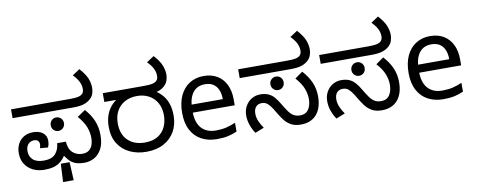

<svg xmlns="http://www.w3.org/2000/svg" viewBox="-74 -1151 4117 1655"><g transform="rotate(-10 1984.5 -323.0)"><path d="M226 12Q170 12 125.5 -10Q81 -32 56 -72Q31 -112 31 -167Q31 -211 49 -246.5Q67 -282 101 -303Q135 -324 183 -324Q236 -324 268 -299Q300 -274 300 -231Q300 -215 297 -199Q294 -183 287 -172L219 -178Q221 -186 223 -194.5Q225 -203 225 -210Q225 -232 213 -243Q201 -254 180 -254Q149 -254 128.5 -232.5Q108 -211 108 -170Q108 -125 139 -96Q170 -67 234 -67Q303 -67 335 -102Q367 -137 372 -195H448Q453 -128 487.5 -97.5Q522 -67 570 -67Q606 -67 628 -83Q650 -99 660 -127.5Q670 -156 670 -191Q670 -237 652 -284.5Q634 -332 586 -387L657 -435Q703 -384 727.5 -326.5Q752 -269 752 -198Q752 -126 727.5 -79.5Q703 -33 663 -10.5Q623 12 577 12Q526 12 494 -1Q462 -14 440 -39.5Q418 -65 396 -101L427 -105Q401 -57 371.5 -32Q342 -7 306.5 2.5Q271 12 226 12ZM364 144 372 -15H449L457 144ZM401 -297Q377 -297 360.5 -314Q344 -331 344 -355Q344 -381 360.5 -398Q377 -415 401 -415Q426 -415 443 -398Q460 -381 460 -355Q460 -331 443 -314Q426 -297 401 -297ZM31 -474V-551H541Q595 -551 617 -556Q639 -561 649 -569Q663 -579 667 -591.5Q671 -604 671 -618Q671 -651 655 -682.5Q639 -714 606 -747L671 -790Q718 -738 735 -696.5Q752 -655 752 -612Q752 -593 744.5 -565.5Q737 -538 711 -516Q686 -494 651.5 -484Q617 -474 559 -474Z M1118 12Q1037 12 972.5 -19Q908 -50 871 -109.5Q834 -169 834 -255Q834 -312 849.5 -356Q865 -400 893 -433Q921 -466 960 -488L978 -474H834V-551H1190Q1244 -551 1266 -556Q1288 -561 1299 -569Q1312 -579 1316.5 -591.5Q1321 -604 1321 -618Q1321 -651 1305 -682.5Q1289 -714 1256 -747L1321 -790Q1368 -738 1385 -696.5Q1402 -655 1402 -612Q1402 -593 1394 -565.5Q1386 -538 1361 -516Q1348 -504 1330 -494.5Q1312 -485 1288 -480L1283 -488Q1321 -464 1347.5 -431.5Q1374 -399 1388 -356Q1402 -313 1402 -255Q1402 -177 1368 -117Q1334 -57 1270.5 -22.5Q1207 12 1118 12ZM1119 -69Q1187 -69 1231.5 -96Q1276 -123 1298 -169.5Q1320 -216 1320 -272Q1320 -337 1293.5 -382.5Q1267 -428 1222 -452Q1177 -476 1120 -476Q1058 -476 1012 -450.5Q966 -425 941 -379.5Q916 -334 916 -272Q916 -175 971.5 -122Q1027 -69 1119 -69Z M1715 -546Q1784 -546 1833.5 -516Q1883 -486 1909.5 -431.5Q1936 -377 1936 -304V-251H1569Q1571 -160 1615.5 -112.5Q1660 -65 1740 -65Q1791 -65 1830.5 -74.5Q1870 -84 1912 -102V-25Q1871 -7 1831 1.5Q1791 10 1736 10Q1660 10 1601.5 -21Q1543 -52 1510.5 -113.5Q1478 -175 1478 -264Q1478 -352 1507.5 -415Q1537 -478 1590.5 -512Q1644 -546 1715 -546ZM1714 -474Q1651 -474 1614.5 -433.5Q1578 -393 1571 -321H1844Q1844 -367 1830 -401Q1816 -435 1787.5 -454.5Q1759 -474 1714 -474Z M2470 12Q2417 12 2382.5 -8Q2348 -28 2324.5 -59.5Q2301 -91 2281 -125Q2256 -169 2238 -191Q2220 -213 2204.5 -221Q2189 -229 2169 -229Q2135 -229 2116.5 -207.5Q2098 -186 2098 -148Q2098 -116 2112 -82.5Q2126 -49 2149 -17L2071 14Q2048 -18 2033 -60.5Q2018 -103 2018 -146Q2018 -192 2038 -228Q2058 -264 2092 -284.5Q2126 -305 2168 -305Q2210 -305 2239 -292Q2268 -279 2290.5 -253Q2313 -227 2336 -187Q2359 -148 2378.5 -121Q2398 -94 2421 -80.5Q2444 -67 2477 -67Q2527 -67 2551 -103Q2575 -139 2575 -194Q2575 -239 2557 -286Q2539 -333 2491 -387L2559 -435Q2606 -384 2631.5 -327Q2657 -270 2657 -203Q2657 -101 2608 -44.5Q2559 12 2470 12ZM2328 -315Q2304 -315 2287 -332Q2270 -349 2270 -374Q2270 -399 2287 -416Q2304 -433 2328 -433Q2353 -433 2369.5 -416Q2386 -399 2386 -374Q2386 -349 2369.5 -332Q2353 -315 2328 -315ZM2019 -474V-551H2445Q2499 -551 2521 -556Q2543 -561 2554 -569Q2567 -579 2571.5 -591.5Q2576 -604 2576 -618Q2576 -651 2560 -682.5Q2544 -714 2511 -747L2576 -790Q2623 -738 2640 -696.5Q2657 -655 2657 -612Q2657 -593 2649 -565.5Q2641 -538 2616 -516Q2590 -494 2555.5 -484Q2521 -474 2464 -474Z M3179 12Q3126 12 3091.5 -8Q3057 -28 3033.5 -59.5Q3010 -91 2990 -125Q2965 -169 2947 -191Q2929 -213 2913.5 -221Q2898 -229 2878 -229Q2844 -229 2825.5 -207.5Q2807 -186 2807 -148Q2807 -116 2821 -82.5Q2835 -49 2858 -17L2780 14Q2757 -18 2742 -60.5Q2727 -103 2727 -146Q2727 -192 2747 -228Q2767 -264 2801 -284.5Q2835 -305 2877 -305Q2919 -305 2948 -292Q2977 -279 2999.5 -253Q3022 -227 3045 -187Q3068 -148 3087.5 -121Q3107 -94 3130 -80.5Q3153 -67 3186 -67Q3236 -67 3260 -103Q3284 -139 3284 -194Q3284 -239 3266 -286Q3248 -333 3200 -387L3268 -435Q3315 -384 3340.5 -327Q3366 -270 3366 -203Q3366 -101 3317 -44.5Q3268 12 3179 12ZM3037 -315Q3013 -315 2996 -332Q2979 -349 2979 -374Q2979 -399 2996 -416Q3013 -433 3037 -433Q3062 -433 3078.5 -416Q3095 -399 3095 -374Q3095 -349 3078.5 -332Q3062 -315 3037 -315ZM2728 -474V-551H3154Q3208 -551 3230 -556Q3252 -561 3263 -569Q3276 -579 3280.5 -591.5Q3285 -604 3285 -618Q3285 -651 3269 -682.5Q3253 -714 3220 -747L3285 -790Q3332 -738 3349 -696.5Q3366 -655 3366 -612Q3366 -593 3358 -565.5Q3350 -538 3325 -516Q3299 -494 3264.5 -484Q3230 -474 3173 -474Z M3697 -546Q3766 -546 3815.5 -516Q3865 -486 3891.5 -431.5Q3918 -377 3918 -304V-251H3551Q3553 -160 3597.5 -112.5Q3642 -65 3722 -65Q3773 -65 3812.5 -74.5Q3852 -84 3894 -102V-25Q3853 -7 3813 1.5Q3773 10 3718 10Q3642 10 3583.5 -21Q3525 -52 3492.5 -113.5Q3460 -175 3460 -264Q3460 -352 3489.5 -415Q3519 -478 3572.5 -512Q3626 -546 3697 -546ZM3696 -474Q3633 -474 3596.5 -433.5Q3560 -393 3553 -321H3826Q3826 -367 3812 -401Q3798 -435 3769.5 -454.5Q3741 -474 3696 -474Z"/></g></svg>

Font: kannada25
Style: Book
Weight: 400
Designer: Jelle Bosma - Monotype Design Team
Foundry: Monotype Imaging Inc.
Version: Version 2.003